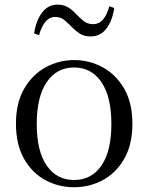

<svg xmlns="http://www.w3.org/2000/svg" viewBox="-20 -788 636 823"><path d="M297.5 14.6Q231.2 14.6 174.4 -15.9Q117.6 -46.5 83 -107.4Q48.4 -168.3 48.4 -257.8Q48.4 -347.6 84.1 -408.5Q119.7 -469.3 176.7 -500Q233.7 -530.6 297.5 -530.6Q362.2 -530.6 419.2 -500.1Q476.2 -469.5 511.9 -408.7Q547.5 -347.8 547.5 -257.8Q547.5 -168 512.4 -107.2Q477.3 -46.3 420.5 -15.8Q363.7 14.6 297.5 14.6ZM297.5 -16.4Q372 -16.4 414.7 -78.2Q457.4 -140.1 457.4 -256.6Q457.4 -373.4 414.7 -436.1Q372 -498.8 297.5 -498.8Q223.1 -498.8 180.3 -436.1Q137.5 -373.4 137.5 -256.6Q137.5 -140.1 180.3 -78.2Q223.1 -16.4 297.5 -16.4ZM126.2 -644.7Q134.6 -699.9 160.3 -734.1Q186 -768.2 226.7 -768.2Q253.5 -768.2 273 -755.8Q292.5 -743.3 306.9 -727.1Q324.1 -709 340 -696.8Q356 -684.5 378.6 -684.5Q404.6 -684.5 421.6 -704.4Q438.7 -724.3 448.7 -761L469.7 -753.8Q461.3 -698.2 435.7 -665Q410.1 -631.8 368.7 -631.8Q340.7 -631.8 322.2 -643.8Q303.7 -655.8 289 -671.2Q272.4 -687.9 256.5 -701.6Q240.5 -715.3 217.1 -715.3Q191.9 -715.3 175 -695.2Q158.1 -675 147.3 -637.5Z"/></svg>

Font: Noto Serif JP
Style: Regular
Weight: 200
Designer: Ryoko NISHIZUKA 西塚涼子 (kana & ideographs); Frank Grießhammer (Latin, Greek & Cyrillic); Wenlong ZHANG 张文龙 (bopomofo); San
Foundry: Adobe
Version: Version 2.001;hotconv 1.1.0;makeotfexe 2.6.0